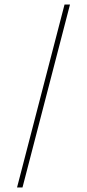

<svg xmlns="http://www.w3.org/2000/svg" viewBox="-20 -707 383 845"><path d="M264 -687H288L79 118H55Z"/></svg>

Font: Grenze Gotisch Thin
Style: Regular
Weight: 100
Designer: Renata Polastri
Foundry: Omnibus-Type
Version: Version 1.001